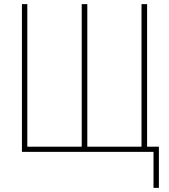

<svg xmlns="http://www.w3.org/2000/svg" viewBox="-20 -734 819 928"><path d="M691 -25V-714H664V-25H402V-714H375V-25H112V-714H86V0H722V174H748V-25Z"/></svg>

Font: Noto Sans Display SemiCondensed Thin
Style: Regular
Weight: 250
Width: 4
Designer: Monotype Design team
Foundry: Monotype Imaging Inc.
Version: 1.000